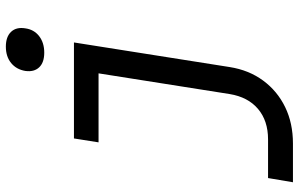

<svg xmlns="http://www.w3.org/2000/svg" viewBox="-198 -618 997 640"><g transform="rotate(-90 300.0 -298.5)"><path d="M12 180 26 97H155Q217 97 256.5 63.5Q296 30 306 -31L375 -468H145L158 -550H478L396 -31Q386 33 351 80.5Q316 128 262.5 154Q209 180 141 180ZM444 -649Q411 -649 395 -666Q379 -683 383 -712Q388 -742 409.5 -759.5Q431 -777 464 -777Q497 -777 513.5 -759.5Q530 -742 525 -712Q521 -683 499 -666Q477 -649 444 -649Z"/></g></svg>

Font: NKDuy Mono
Style: Italic
Weight: 400
Italic angle: -9°
Monospace: yes
Designer: NKDuy
Foundry: NKDuy
Version: Version 2.251; ttfautohint (v1.8.4.7-5d5b)